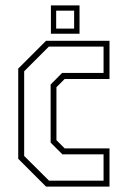

<svg xmlns="http://www.w3.org/2000/svg" viewBox="-20 -691 480 711"><path d="M150.5 0 47.5 -103V-437L150.5 -540H385.5V-398.5H219.5L189 -368V-172L219.5 -141.5H385.5V0ZM161.5 -22H363.5V-119.5H211L167.5 -163V-378L210 -421H363.5V-518.5H161L69.5 -427V-113.5ZM168.5 -566V-671H274.5V-566ZM188 -585H254.5V-651.5H188Z"/></svg>

Font: Tourney Condensed ExtraLight
Style: Regular
Weight: 200
Width: 3
Designer: Tyler Finck
Foundry: Etcetera Type Co
Version: Version 1.010; ttfautohint (v1.8.3)